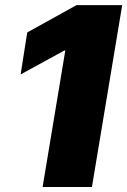

<svg xmlns="http://www.w3.org/2000/svg" viewBox="-20 -748 509 768"><path d="M468.8 -727.5 347.7 0H150.4L241.2 -545.9H237.3L62.5 -450.2L88.9 -618.2L286.1 -727.5Z"/></svg>

Font: Inter Tight Black
Style: Italic
Weight: 900
Italic angle: -9.39999°
Designer: Rasmus Andersson
Foundry: rsms
Version: Version 3.004; ttfautohint (v1.8.4.7-5d5b)